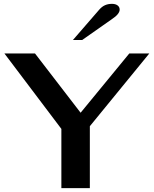

<svg xmlns="http://www.w3.org/2000/svg" viewBox="-20 -978 799 998"><path d="M299 -308 3 -700H162L399 -392L652 -700H756L447 -322V0H299ZM496 -928Q510 -944 526 -951Q542 -958 562 -958Q580 -958 591 -950Q602 -942 602 -928Q602 -905 561 -878L407 -770H359Z"/></svg>

Font: Fahkwang SemiBold
Style: Regular
Weight: 600
Designer: Suppakit Chalermlarp | Katatrad Co.,Ltd.
Foundry: Cadson Demak Co.,Ltd.
Version: Version 1.000; ttfautohint (v1.6)